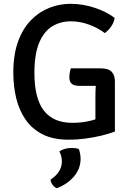

<svg xmlns="http://www.w3.org/2000/svg" viewBox="-20 -716 683 1002"><path d="M578.5 -622.6Q574.7 -598 558.9 -576.1Q543.1 -554.2 526.9 -543.4Q491.4 -570.4 444.4 -587.6Q397.5 -604.8 349.7 -604.8Q296 -604.8 252.9 -578.7Q209.7 -552.6 184.7 -493.5Q159.6 -434.3 159.6 -335.4Q159.6 -202.3 209.1 -138.6Q258.6 -75 357.5 -75Q410.4 -75 455.6 -86.7Q500.9 -98.4 525.1 -108.6L579.6 -29.4Q549.7 -18.1 510 -8.4Q470.3 1.2 426.2 7.1Q382.1 13.1 338.7 13.1Q258.1 13.1 202.7 -14.8Q147.4 -42.7 113.6 -91.6Q79.8 -140.5 64.6 -203.6Q49.5 -266.6 49.5 -336.7Q49.5 -431.9 74.6 -500.1Q99.6 -568.3 142.4 -611.6Q185.1 -654.9 238.4 -675.5Q291.7 -696.1 347.9 -696.1Q410.2 -696.1 472 -676.1Q533.9 -656.1 578.5 -622.6ZM477.9 -204.2Q477.9 -239 479.8 -268.8Q481.6 -298.6 487.6 -321.8L579.6 -290.3V-29.4L477.9 -27.7ZM503.8 -359.4Q546.2 -359.4 562.9 -341.3Q579.6 -323.2 579.6 -290.3V-267.9H394.6Q381.4 -267.9 369.3 -271.1Q357.1 -274.3 349.5 -284.1Q341.9 -293.9 341.9 -313.6Q341.9 -324.9 344.2 -337.3Q346.4 -349.7 349.8 -359.4ZM390.8 61.2Q394.9 69.6 397.7 84.3Q400.6 99 400.6 112.7Q400.6 163.4 367.1 203.8Q333.5 244.2 276.9 266.2Q264.2 261.9 255 249.5Q245.9 237.1 243.1 222Q302.9 182.7 302.9 126.2Q302.9 112.9 299.4 98.9Q295.8 85 289.9 73.8Q316.7 56.1 355.5 56.1Q375.1 56.1 390.8 61.2Z"/></svg>

Font: Signika SC
Style: Regular
Weight: 300
Designer: Anna Giedryś
Foundry: Anna Giedryś
Version: Version 2.000